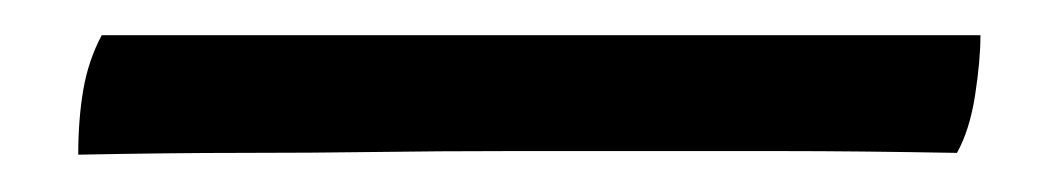

<svg xmlns="http://www.w3.org/2000/svg" viewBox="-20 62 590 107"><path d="M23.6 148.2Q23.6 128.6 26.4 112.1Q29.2 95.7 36.7 81.6H526.4Q526.4 95.7 523.4 115.1Q520.4 134.5 513.3 147.2Q456.6 146.2 416.8 146.2Q377.1 146.2 341.5 146.2Q305.9 146.2 262.6 146.2Q224.4 146.2 189.2 146.7Q154.1 147.2 114.7 147.2Q75.4 147.2 23.6 148.2Z"/></svg>

Font: Vollkorn
Style: Regular
Weight: 400
Designer: Friedrich Althausen
Foundry: Friedrich Althausen
Version: Version 5.001